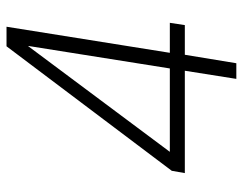

<svg xmlns="http://www.w3.org/2000/svg" viewBox="-98 -647 745 589"><g transform="rotate(-90 274.5 -352.5)"><path d="M327 0 352 -158H38L45 -198L427 -705H487L407 -204H499L492 -158H401L375 0ZM359 -204 428 -638H427L95 -193L89 -204Z"/></g></svg>

Font: Nunito Sans 7pt SemiCondensed ExtraLight
Style: Italic
Weight: 250
Width: 4
Italic angle: -9°
Designer: Vernon Adams
Foundry: Vernon Adams
Version: Version 3.101;gftools[0.9.27]